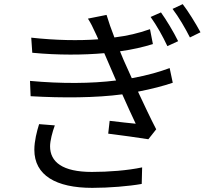

<svg xmlns="http://www.w3.org/2000/svg" viewBox="-20 -862 1040 928"><path d="M169 -262C158 -227 146 -180 146 -138C146 -15 250 46 426 46C507 46 604 38 665 27L667 -53C597 -38 504 -31 424 -31C282 -31 222 -79 222 -155C222 -181 233 -224 245 -256ZM800 -533C754 -516 695 -498 617 -484C600 -521 586 -553 577 -573L560 -614C623 -623 670 -634 719 -649L705 -721C648 -701 597 -689 533 -681C518 -719 505 -757 495 -790L405 -772C419 -750 428 -732 442 -701C446 -692 451 -683 455 -672C360 -665 250 -667 131 -680L136 -607C260 -595 384 -596 484 -605L506 -554L541 -473C422 -458 277 -457 125 -471L128 -397C282 -388 444 -389 571 -406C594 -355 617 -303 636 -264C605 -267 559 -272 510 -278L503 -216C567 -208 647 -197 697 -189L735 -237C708 -289 676 -357 647 -419C714 -432 771 -447 815 -462ZM708 -780C738 -738 766 -688 789 -639L841 -663C819 -708 782 -769 758 -802ZM814 -819C845 -778 874 -728 898 -681L949 -706C926 -749 888 -810 863 -842Z"/></svg>

Font: Noto Sans CJK KR Regular
Style: Regular
Weight: 400
Designer: Ryoko NISHIZUKA (kana & ideographs); Paul D. Hunt (Latin, Greek & Cyrillic); Wenlong ZHANG (bopomofo); Sandoll Communica
Foundry: Adobe Systems Incorporated
Version: Version 1.004;PS 1.004;hotconv 1.0.82;makeotf.lib2.5.63406